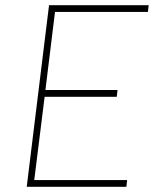

<svg xmlns="http://www.w3.org/2000/svg" viewBox="-20 -720 595 740"><path d="M169 -700H553L550 -674H192L155 -373H433L430 -347H152L112 -26H470L467 0H83Z"/></svg>

Font: Haskoy Thin
Style: Italic
Weight: 100
Designer: Ertekin Erdin
Foundry: Ertekin Erdin
Version: Version 2.000; ttfautohint (v1.8.4.7-5d5b)